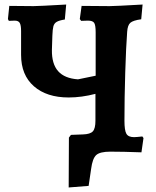

<svg xmlns="http://www.w3.org/2000/svg" viewBox="-20 -669 689 847"><path d="M613 -60 604 3Q522 0 467 0Q421 0 404.5 15Q388 30 382 76L371 151L283 158L284 -62L293 -74L346 -76Q378 -77 389.5 -89.5Q401 -102 401 -136V-255Q340 -239 283 -239Q186 -239 129.5 -288.5Q73 -338 73 -427V-532Q73 -558 67 -568Q61 -578 45 -578L19 -577L15 -585L21 -643L128 -642Q149 -642 272 -649L266 -583Q241 -579 230 -572.5Q219 -566 215.5 -553Q212 -540 211 -511L209 -449Q208 -387 236.5 -355Q265 -323 324 -319L402 -335V-526Q402 -558 395.5 -568Q389 -578 368 -578L338 -577L332 -585L340 -643L464 -642Q486 -642 609 -649L603 -584Q567 -579 555 -568.5Q543 -558 541 -529Q536 -463 532.5 -350Q529 -237 529 -136Q529 -94 537.5 -79Q546 -64 571 -64Q581 -64 608 -67Z"/></svg>

Font: Alegreya
Style: Bold
Weight: 700
Designer: Juan Pablo del Peral
Foundry: Huerta Tipografica
Version: Version 2.008; ttfautohint (v1.8)